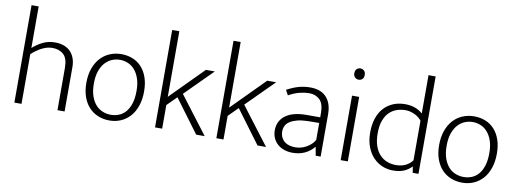

<svg xmlns="http://www.w3.org/2000/svg" viewBox="-58 -1040 3712 1378"><g transform="rotate(10 1798.0 -351.0)"><path d="M132 0H80V-710H132V-407Q165 -437 205 -456.5Q245 -476 293 -476Q332 -476 361 -464.5Q390 -453 408.5 -432.5Q427 -412 436.5 -384.5Q446 -357 446 -324V0H394V-308Q394 -377 363 -405.5Q332 -434 281 -434Q245 -434 206 -414.5Q167 -395 132 -362Z M983 -240Q983 -181 967 -134.5Q951 -88 922.5 -56.5Q894 -25 856 -8.5Q818 8 773 8Q729 8 690.5 -7.5Q652 -23 624 -53Q596 -83 580 -127.5Q564 -172 564 -230Q564 -289 580.5 -335Q597 -381 626 -412.5Q655 -444 694 -460Q733 -476 777 -476Q821 -476 859 -461Q897 -446 924.5 -416Q952 -386 967.5 -342Q983 -298 983 -240ZM929 -235Q929 -287 916 -324.5Q903 -362 881.5 -386.5Q860 -411 832 -422.5Q804 -434 774 -434Q744 -434 716 -422.5Q688 -411 666 -386.5Q644 -362 631 -324.5Q618 -287 618 -235Q618 -180 631.5 -142Q645 -104 667 -80Q689 -56 717.5 -45Q746 -34 776 -34Q806 -34 833.5 -44.5Q861 -55 882.5 -79Q904 -103 916.5 -141.5Q929 -180 929 -235Z M1157 -172V0H1105V-710H1157V-232L1393 -470H1458L1260 -272L1467 0H1405L1226 -241Z M1604 -172V0H1552V-710H1604V-232L1840 -470H1905L1707 -272L1914 0H1852L1673 -241Z M1984 -429Q2031 -454 2070.5 -465Q2110 -476 2155 -476Q2187 -476 2215.5 -467Q2244 -458 2265.5 -438Q2287 -418 2299.5 -385.5Q2312 -353 2312 -306V0H2276L2265 -62H2263Q2234 -27 2195 -9.5Q2156 8 2108 8Q2075 8 2047 -1.5Q2019 -11 1998.5 -29Q1978 -47 1966.5 -72.5Q1955 -98 1955 -129Q1955 -166 1970 -194Q1985 -222 2012 -240.5Q2039 -259 2076.5 -268Q2114 -277 2160 -277H2260V-308Q2260 -376 2230 -405Q2200 -434 2152 -434Q2123 -434 2085 -425Q2047 -416 2004 -392ZM2260 -236 2177 -235Q2132 -234 2100 -225.5Q2068 -217 2047.5 -203.5Q2027 -190 2018 -171.5Q2009 -153 2009 -132Q2009 -106 2018 -87.5Q2027 -69 2042 -57Q2057 -45 2077.5 -39.5Q2098 -34 2121 -34Q2139 -34 2158 -38.5Q2177 -43 2195.5 -52.5Q2214 -62 2231 -76.5Q2248 -91 2260 -112Z M2458 0V-470H2510V0ZM2485 -591Q2469 -591 2457.5 -601.5Q2446 -612 2446 -631Q2446 -651 2457 -662Q2468 -673 2484 -673Q2499 -673 2510.5 -662.5Q2522 -652 2522 -631Q2522 -611 2511 -601Q2500 -591 2485 -591Z M2973 -710H3025V0H2983L2976 -44H2974Q2953 -21 2921 -6.5Q2889 8 2838 8Q2800 8 2763.5 -6.5Q2727 -21 2697.5 -51Q2668 -81 2650 -126.5Q2632 -172 2632 -234Q2632 -289 2646.5 -334Q2661 -379 2689 -410.5Q2717 -442 2756.5 -459Q2796 -476 2846 -476Q2922 -476 2973 -431ZM2973 -378Q2953 -404 2920 -419Q2887 -434 2855 -434Q2822 -434 2791.5 -423.5Q2761 -413 2737.5 -390Q2714 -367 2700 -329Q2686 -291 2686 -237Q2686 -181 2700 -142.5Q2714 -104 2737.5 -80Q2761 -56 2791 -45Q2821 -34 2853 -34Q2896 -34 2926.5 -50Q2957 -66 2973 -90Z M3554 -240Q3554 -181 3538 -134.5Q3522 -88 3493.5 -56.5Q3465 -25 3427 -8.5Q3389 8 3344 8Q3300 8 3261.5 -7.5Q3223 -23 3195 -53Q3167 -83 3151 -127.5Q3135 -172 3135 -230Q3135 -289 3151.5 -335Q3168 -381 3197 -412.5Q3226 -444 3265 -460Q3304 -476 3348 -476Q3392 -476 3430 -461Q3468 -446 3495.5 -416Q3523 -386 3538.5 -342Q3554 -298 3554 -240ZM3500 -235Q3500 -287 3487 -324.5Q3474 -362 3452.5 -386.5Q3431 -411 3403 -422.5Q3375 -434 3345 -434Q3315 -434 3287 -422.5Q3259 -411 3237 -386.5Q3215 -362 3202 -324.5Q3189 -287 3189 -235Q3189 -180 3202.5 -142Q3216 -104 3238 -80Q3260 -56 3288.5 -45Q3317 -34 3347 -34Q3377 -34 3404.5 -44.5Q3432 -55 3453.5 -79Q3475 -103 3487.5 -141.5Q3500 -180 3500 -235Z"/></g></svg>

Font: Mukta Malar ExtraLight
Style: Regular
Weight: 275
Designer: Aadarsh Rajan, Girish Dalvi, Yashodeep Gholap
Foundry: Ek Type
Version: Version 2.538;PS 1.000;hotconv 16.6.51;makeotf.lib2.5.65220;